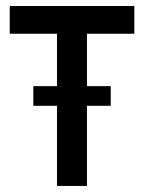

<svg xmlns="http://www.w3.org/2000/svg" viewBox="-20 -615 476 635"><path d="M424.3 -503.4V-595.2H12.2V-503.4H168.5V-330.1H90.3V-265.1H168.5V0H267.6V-265.1H346.2V-330.1H267.6V-503.4Z"/></svg>

Font: Now SemiBold
Style: Regular
Weight: 600
Designer: Alfredo Marco Pradil
Foundry: Alfredo Marco Pradil
Version: Version 1.200;hotconv 1.0.109;makeotfexe 2.5.65596